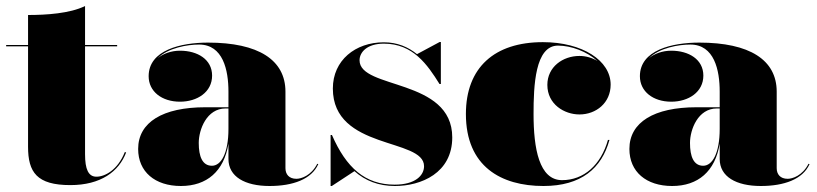

<svg xmlns="http://www.w3.org/2000/svg" viewBox="-20 -610 2724 640"><path d="M400.5 -102 396 -103C372 -42.5 329 -21 301.5 -21C274.5 -21 263.5 -46 263.5 -96V-455.5H370.5V-460H263.5V-590C213.5 -565 133.5 -560 73.5 -560V-460H0.5V-455.5H73.5V-121C73.5 -36 102.5 7 214.5 7C315.5 7 376.5 -38 400.5 -102Z M664.5 -252.5C522.5 -252.5 440.5 -202.5 440.5 -113.5C440.5 -37.5 496.5 10 583 10C669.5 10 726.5 -39 741.5 -131V-80C741.5 -21 796.5 10 878.5 10C956.5 10 1018.5 -12.5 1041 -63L1037.5 -64C1017 -24 983.5 -14 968 -14C943.5 -14 931.5 -29 931.5 -49.5V-304.5C931.5 -410.5 841 -468 673.5 -468C582.5 -468 475.5 -443 475.5 -356C475.5 -305 519.5 -271 580 -271C637.5 -271 687 -303 687 -358C687 -412 638.5 -441 580 -441C551 -441 524.5 -431.5 505.5 -416C540.5 -450.5 604.5 -461.5 643.5 -461.5C723.5 -461.5 741.5 -376.5 741.5 -304.5V-252.5ZM686.5 -57.5C654.5 -57.5 642.5 -88.5 642.5 -133.5C642.5 -178 669 -248.5 732 -248.5H741.5V-180.5C741.5 -99 717 -57.5 686.5 -57.5Z M1086 10 1161.5 -39.5C1197.5 -7.5 1241.5 10 1296.5 10C1383.5 10 1487.5 -33 1487.5 -152C1487.5 -350 1178.5 -311.5 1178.5 -409C1178.5 -436 1203.5 -464.5 1259.5 -464.5C1357 -464.5 1405 -394 1445 -330H1449.5V-470H1445.5L1370 -429.5C1341 -453 1305 -469 1259.5 -469C1164.5 -469 1089.5 -409 1089.5 -315C1089.5 -109 1393.5 -151 1393.5 -56C1393.5 -25 1364 5.5 1295.5 5.5C1197 5.5 1134 -51 1086.5 -160H1082V10Z M2011.5 -143.5H2006.5C1983 -60 1926 -9.5 1853.5 -9.5C1777 -9.5 1758.5 -115.5 1758.5 -230C1758.5 -324 1763.5 -458 1840 -458C1883.5 -458 1936.5 -438.5 1971.5 -406.5C1954 -417.5 1933 -423.5 1911.5 -423.5C1856 -423.5 1804.5 -387 1804.5 -327C1804.5 -262 1861.5 -228.5 1911.5 -228.5C1967 -228.5 2015.5 -267 2015.5 -328C2015.5 -408 1921.5 -469.5 1789.5 -469.5C1628.5 -469.5 1533 -385 1533 -230C1533 -55 1650.5 10 1791.5 10C1917.5 10 1985.5 -49 2011.5 -143.5Z M2302 -252.5C2160 -252.5 2078 -202.5 2078 -113.5C2078 -37.5 2134 10 2220.5 10C2307 10 2364 -39 2379 -131V-80C2379 -21 2434 10 2516 10C2594 10 2656 -12.5 2678.5 -63L2675 -64C2654.5 -24 2621 -14 2605.5 -14C2581 -14 2569 -29 2569 -49.5V-304.5C2569 -410.5 2478.5 -468 2311 -468C2220 -468 2113 -443 2113 -356C2113 -305 2157 -271 2217.5 -271C2275 -271 2324.5 -303 2324.5 -358C2324.5 -412 2276 -441 2217.5 -441C2188.5 -441 2162 -431.5 2143 -416C2178 -450.5 2242 -461.5 2281 -461.5C2361 -461.5 2379 -376.5 2379 -304.5V-252.5ZM2324 -57.5C2292 -57.5 2280 -88.5 2280 -133.5C2280 -178 2306.5 -248.5 2369.5 -248.5H2379V-180.5C2379 -99 2354.5 -57.5 2324 -57.5Z"/></svg>

Font: Bodoni* 36pt Fatface
Style: Regular
Weight: 900
Version: Version 2.3